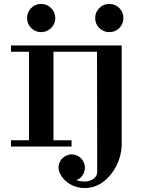

<svg xmlns="http://www.w3.org/2000/svg" viewBox="-20 -748 720 980"><path d="M412.1 211.9Q372.1 211.9 338.1 192.4Q304.2 172.9 287.1 139.2Q274.4 116.7 281 90.8Q287.6 64.9 310.1 50.8Q334 35.6 360.8 41.7Q387.7 47.9 402.8 71.8Q415.5 93.8 413.1 114.7Q410.6 135.7 397.5 151.9Q384.3 168 368.2 170.9Q391.6 179.2 415.5 178.5Q439.5 177.7 457.8 164.3Q476.1 150.9 476.1 129.9V0L475.1 -483.9H252.9V-32.2H345.2V0H36.1V-32.2H127.9V-483.9H36.1V-516.1H601.1V0Q594.2 86.9 539.8 149.4Q485.4 211.9 412.1 211.9ZM118.2 -655.8Q118.2 -686 139.2 -707Q160.2 -728 189.9 -728Q219.2 -728 240.7 -706.8Q262.2 -685.5 262.2 -655.8Q262.2 -626 240.7 -605Q219.2 -584 189.9 -584Q160.2 -584 139.2 -605Q118.2 -626 118.2 -655.8ZM538.1 -728Q567.9 -728 588.9 -707Q609.9 -686 609.9 -655.8Q609.9 -626 589.1 -605Q568.4 -584 538.1 -584Q507.8 -584 486.8 -605Q465.8 -626 465.8 -655.8Q465.8 -685.5 486.8 -706.8Q507.8 -728 538.1 -728Z"/></svg>

Font: Fin Serif Display
Style: Italic
Weight: 400
Designer: J. Blake Harris
Version: Version 1.006;FEAKit 1.0